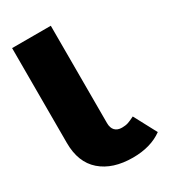

<svg xmlns="http://www.w3.org/2000/svg" viewBox="-178 -781 777 885"><g transform="rotate(-30 210.5 -338.0)"><path d="M421 -25Q359 20 264 20Q157 20 95 -34Q33 -88 33 -191V-696H239V-178Q239 -152 252 -138.5Q265 -125 289 -125Q308 -125 321.5 -129.5Q335 -134 357 -145Z"/></g></svg>

Font: Fira Sans Black
Style: Regular
Weight: 900
Designer: Carrois Corporate & Edenspiekermann AG
Foundry: Carrois Corporate GbR & Edenspiekermann AG
Version: Version 4.203